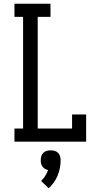

<svg xmlns="http://www.w3.org/2000/svg" viewBox="-20 -755 540 1023"><path d="M57 0V-70H103V-665H57V-735H249V-665H181V-70H364V-145H439V0ZM239 248 199 209Q212 197 221 182Q230 167 236 151Q227 149 219.5 144.5Q212 140 206.5 132.5Q201 125 199 116.5Q197 108 197 99Q197 88 200 77.5Q203 67 210.5 59.5Q218 52 228.5 49Q239 46 250 46Q261 46 271.5 49Q282 52 289.5 59.5Q297 67 300 77.5Q303 88 303 99Q303 120 299 140.5Q295 161 287 180.5Q279 200 267 217Q255 234 239 248Z"/></svg>

Font: Iosevka Slab
Style: Regular
Weight: 400
Monospace: yes
Designer: Belleve Invis
Foundry: Belleve Invis
Version: Version 11.2.4; ttfautohint (v1.8.3)